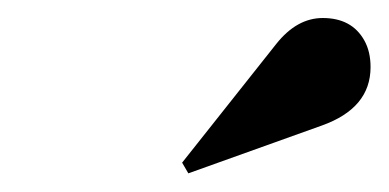

<svg xmlns="http://www.w3.org/2000/svg" viewBox="-20 -756 425 210"><path d="M333 -736.3Q364.7 -736.3 378.4 -711.9Q385.3 -699.7 385.3 -682.6Q385.3 -637.7 332 -618.7L186 -566.4L179.2 -578.1L282.2 -708Q304.7 -736.3 333 -736.3Z"/></svg>

Font: Cursive Sans
Style: Bold
Weight: 700
Italic angle: -15°
Designer: Wojciech Kalinowski "wmk69" (wmk69@o2.pl)
Foundry: Wojciech Kalinowski "wmk69" (wmk69@o2.pl)
Version: Wersja 3.1.0; 2022-02-18